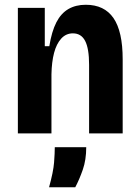

<svg xmlns="http://www.w3.org/2000/svg" viewBox="-20 -560 585 806"><path d="M55 0V-324V-527H168V-366H187Q197 -428 216.5 -466Q236 -504 267 -522Q298 -540 340 -540Q418 -540 456.5 -484Q495 -428 495 -311V0H354V-288Q354 -356 337.5 -388Q321 -420 286 -420Q257 -420 237 -398Q217 -376 207 -338Q197 -300 196 -248V0ZM186 226Q204 161 207 122Q210 83 210 58H342Q342 111 327.5 152.5Q313 194 296 226Z"/></svg>

Font: Bricolage Grotesque 24pt SemiCondensed
Style: Bold
Weight: 700
Width: 4
Designer: Mathieu Triay
Foundry: Atelier Triay
Version: Version 1.001;gftools[0.9.33.dev8+g029e19f]